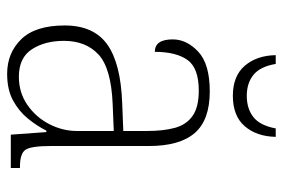

<svg xmlns="http://www.w3.org/2000/svg" viewBox="-144 -618 773 524"><g transform="rotate(90 242.0 -356.5)"><path d="M182 10Q125 10 87.5 -28.5Q50 -67 50 -147Q50 -226 101.5 -263Q153 -300 262 -304L338 -307V-371Q338 -416 329.5 -447.5Q321 -479 297 -496Q273 -513 228 -513Q166 -513 144 -482Q122 -451 122 -393Q88 -393 88 -442Q88 -480 121.5 -511.5Q155 -543 230 -543Q308 -543 343.5 -502Q379 -461 379 -377V-109Q379 -56 389 -40.5Q399 -25 435 -25H439V0H348L341 -97H337Q324 -71 304 -46.5Q284 -22 254.5 -6Q225 10 182 10ZM190 -22Q233 -22 266.5 -45Q300 -68 319 -104.5Q338 -141 338 -181V-281L265 -278Q167 -274 129.5 -239.5Q92 -205 92 -145Q92 -93 115 -57.5Q138 -22 190 -22ZM242 -606Q188 -606 160 -638.5Q132 -671 131 -723H155Q162 -681 184.5 -662.5Q207 -644 242 -644Q277 -644 300 -662Q323 -680 331 -723H354Q353 -671 325 -638.5Q297 -606 242 -606Z"/></g></svg>

Font: Noto Serif Armenian SemiCondensed ExtraLight
Style: Regular
Weight: 200
Width: 4
Designer: Monotype Design Team
Foundry: Monotype Imaging Inc.
Version: Version 2.008; ttfautohint (v1.8.4.7-5d5b)